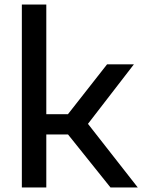

<svg xmlns="http://www.w3.org/2000/svg" viewBox="-20 -828 628 848"><path d="M76.5 0V-808H184.5V-323.5H280L453 -544H571.5L368.5 -281L588.5 0H468L280.5 -234H184.5V0Z"/></svg>

Font: Encode Sans SmExp Md
Style: Regular
Weight: 500
Width: 6
Designer: Multiple Designers
Foundry: Impallari Type
Version: Version 3.002; ttfautohint (v1.8.3) -l 8 -r 50 -G 200 -x 14 